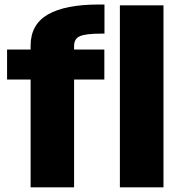

<svg xmlns="http://www.w3.org/2000/svg" viewBox="-20 -808 770 828"><path d="M112 0H299.5V-465H430V-594.5H299.5V-610Q299.5 -641 324.8 -652Q350 -663 416 -663H430.5V-788.5H405Q261 -788.5 186.5 -745.5Q112 -702.5 112 -611V-594.5H10.5V-465H112ZM497 0H685V-785H497Z"/></svg>

Font: Anybody SemiCondensed ExtraBold
Style: Regular
Weight: 800
Width: 4
Version: Version 1.113;gftools[0.9.25]